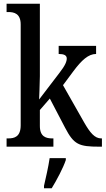

<svg xmlns="http://www.w3.org/2000/svg" viewBox="-20 -780 562 1021"><path d="M15 0H264V-44H258C226 -44 192 -52 192 -110V-195L245 -256L326 -101C373 -11 399 0 509 0H522V-44H518C484 -44 459 -74 428 -128L315 -327L370 -401C414 -460 450 -493 491 -493V-536H292V-493C320 -493 335 -486 335 -469C335 -454 328 -433 295 -391L188 -251C188 -256 192 -340 192 -375V-760H15V-716H24C55 -716 90 -708 90 -650V-114C90 -52 56 -44 24 -44H15ZM214 208V221H255C281 179 316 113 330 71V61H244C237 109 224 164 214 208Z"/></svg>

Font: Noto Serif Thai Condensed Medium
Style: Regular
Weight: 500
Width: 3
Designer: Monotype Design Team
Foundry: Monotype Imaging Inc.
Version: Version 2.002